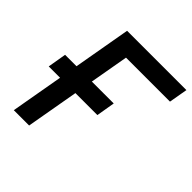

<svg xmlns="http://www.w3.org/2000/svg" viewBox="-184 -835 977 977"><g transform="rotate(45 304.0 -346.5)"><path d="M59.6 0 181.6 -693.4H292L169.9 0ZM27.8 -283.2 44.9 -383.8H395L377.9 -283.2ZM164.1 -592.8 181.6 -693.4H608.4L590.8 -592.8Z"/></g></svg>

Font: Cascadia Mono Medium
Style: Italic
Weight: 500
Italic angle: -10°
Monospace: yes
Designer: Aaron Bell
Foundry: Saja Typeworks
Version: Version 2407.024